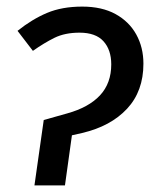

<svg xmlns="http://www.w3.org/2000/svg" viewBox="-20 -559 481 579"><path d="M175.9 0H83.9L111.9 -197.1L182.6 -217Q247.5 -235 281.5 -271.4Q315.5 -307.9 315.5 -364.8Q315.5 -408.7 292 -434.6Q268.6 -460.5 219.8 -460.5Q176 -460.5 144.5 -445.1Q113.1 -429.6 79.2 -405.6L32.9 -466Q76.9 -501.1 122 -520.1Q167.1 -539.1 228.1 -539.1Q287.2 -539.1 328.3 -516.6Q369.3 -494.1 390.9 -455.1Q412.5 -416 412.5 -367Q412.5 -284 363.1 -231Q313.7 -178.1 227.9 -158L196.9 -151Z"/></svg>

Font: Fira Sans Variable
Style: Italic
Weight: 397
Italic angle: -8°
Designer: Carrois Corporate & Edenspiekermann AG
Foundry: Carrois Corporate GbR & Edenspiekermann AG
Version: Version 4.202